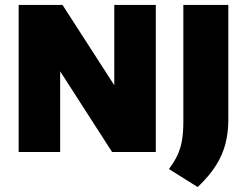

<svg xmlns="http://www.w3.org/2000/svg" viewBox="-20 -615 1000 777"><path d="M55.5 0V-595H233L468 -230.5H442.5V-595H610.5V0H433.5L199 -364.5H223.5V0ZM780 142 663.5 69Q686.5 39 699.2 10.5Q712 -18 717 -50Q722 -82 722 -123V-595H904V-130.5Q904 -79.5 892.5 -34Q881 11.5 853.8 54.8Q826.5 98 780 142Z"/></svg>

Font: Encode Sans SC SemiCondensed ExtraBold
Style: Regular
Weight: 800
Width: 4
Designer: Multiple Designers
Foundry: Impallari Type
Version: Version 3.002